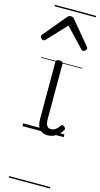

<svg xmlns="http://www.w3.org/2000/svg" viewBox="-220 -932 703 1354"><g transform="rotate(15 131.5 -255.0)"><path d="M189 17Q169 17 153.5 11Q138 5 127.5 -7Q117 -19 112 -37.5Q107 -56 107 -81V-496Q107 -506 113 -510.5Q119 -515 132 -515Q146 -515 152.5 -510.5Q159 -506 159 -496V-93Q159 -73 163 -59.5Q167 -46 176 -38.5Q185 -31 199 -31Q210 -31 220 -35.5Q230 -40 240.5 -49.5Q251 -59 261 -74Q266 -80 272.5 -79.5Q279 -79 286 -72Q292 -68 294 -61.5Q296 -55 292 -49Q281 -29 264.5 -14Q248 1 228.5 9Q209 17 189 17ZM-15 -623Q-23 -623 -30.5 -631Q-38 -639 -38 -647Q-38 -649 -37 -652Q-36 -655 -33 -659L105 -825Q110 -831 115.5 -834Q121 -837 130 -837Q139 -837 144.5 -834Q150 -831 155 -825L293 -659Q297 -655 298 -652Q299 -649 299 -647Q299 -639 291 -631Q283 -623 275 -623Q270 -623 266.5 -625.5Q263 -628 259 -632L130 -769L2 -632Q-2 -628 -6 -625.5Q-10 -623 -15 -623ZM0 365H301V375H0ZM0 -20H301V0H0ZM0 -505H301V-500H0ZM0 -885H301V-875H0Z"/></g></svg>

Font: Playwrite GB J Guides
Style: Regular
Weight: 400
Designer: Veronika Burian, José Scaglione
Foundry: TypeTogether
Version: Version 1.003